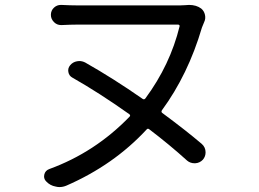

<svg xmlns="http://www.w3.org/2000/svg" viewBox="-20 -719 1040 772"><path d="M791 -140.6Q806.6 -127 806.6 -106.4Q806.6 -89.8 795.9 -77.1Q783.2 -63.5 764.6 -62.5Q763.7 -62.5 762.7 -62.5Q745.1 -62.5 732.4 -73.2Q661.1 -137.7 580.1 -199.2Q574.2 -204.1 569.3 -198.2Q437.5 -55.7 247.1 27.3Q233.4 33.2 218.8 33.2Q211.9 33.2 204.1 31.2Q181.6 27.3 166 10.7Q157.2 2 157.2 -9.8Q157.2 -13.7 158.2 -17.6Q162.1 -33.2 177.7 -39.1Q362.3 -106.4 501 -250Q505.9 -254.9 500 -259.8Q378.9 -345.7 270.5 -407.2Q257.8 -414.1 254.9 -429.2Q252 -444.3 261.7 -456.1Q272.5 -469.7 290 -472.7Q293.9 -473.6 298.8 -473.6Q310.5 -473.6 322.3 -467.8Q434.6 -404.3 553.7 -321.3Q559.6 -317.4 564.5 -323.2Q664.1 -458 702.1 -613.3Q703.1 -615.2 701.2 -617.7Q699.2 -620.1 696.3 -620.1H292Q266.6 -620.1 227.5 -618.2Q226.6 -618.2 225.6 -618.2Q209 -618.2 197.3 -629.9Q184.6 -642.6 184.6 -659.2Q184.6 -676.8 197.3 -688.5Q209 -699.2 224.6 -699.2Q226.6 -699.2 227.5 -699.2Q264.6 -697.3 292 -697.3H704.1Q713.9 -697.3 724.6 -698.2Q733.4 -699.2 740.2 -699.2Q769.5 -699.2 789.1 -684.6Q800.8 -674.8 804.2 -659.2Q807.6 -643.6 800.8 -629.9Q796.9 -620.1 792 -608.4Q736.3 -418.9 630.9 -275.4Q627 -268.6 632.8 -264.6Q726.6 -195.3 791 -140.6Z"/></svg>

Font: Gen Jyuu Gothic Regular
Style: Regular
Weight: 400
Designer: [Source Han Sans]
Ryoko NISHIZUKA  (kana & ideographs); Paul D. Hunt (Latin, Greek & Cyrillic); Wenlong ZHANG  (bopomofo
Version: Version 1.002.20150607